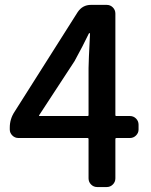

<svg xmlns="http://www.w3.org/2000/svg" viewBox="-20 -756 609 776"><path d="M138.7 -291Q135.7 -287.1 140.6 -287.1H334Q337.9 -287.1 337.9 -291V-480.5Q337.9 -503.9 343.8 -620.1Q343.8 -622.1 341.8 -622.1Q339.8 -622.1 338.9 -620.1Q314.5 -569.3 281.2 -508.8ZM504.9 -287.1Q519.5 -287.1 529.8 -276.9Q540 -266.6 540 -252V-232.4Q540 -218.8 529.8 -208.5Q519.5 -198.2 504.9 -198.2H450.2Q446.3 -198.2 446.3 -193.4V-35.2Q446.3 -20.5 436 -10.3Q425.8 0 411.1 0H373Q358.4 0 348.1 -10.3Q337.9 -20.5 337.9 -35.2V-193.4Q337.9 -198.2 334 -198.2H54.7Q40 -198.2 29.8 -208.5Q19.5 -218.8 19.5 -232.4V-240.2Q19.5 -275.4 39.1 -304.7L293.9 -707Q313.5 -736.3 347.7 -736.3H411.1Q425.8 -736.3 436 -726.1Q446.3 -715.8 446.3 -701.2V-291Q446.3 -287.1 450.2 -287.1Z"/></svg>

Font: Gen Jyuu GothicL Medium
Style: Regular
Weight: 500
Designer: [Source Han Sans]
Ryoko NISHIZUKA  (kana & ideographs); Paul D. Hunt (Latin, Greek & Cyrillic); Wenlong ZHANG  (bopomofo
Version: Version 1.002.20150607